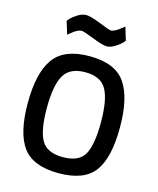

<svg xmlns="http://www.w3.org/2000/svg" viewBox="-134 -1016 924 1121"><g transform="rotate(15 328.0 -456.0)"><path d="M198 -145Q232 -86 328 -86Q424 -86 457.5 -144Q491 -202 491 -338.5Q491 -475 456.5 -537Q422 -599 328 -599Q234 -599 199 -537Q164 -475 164 -339.5Q164 -204 198 -145ZM544.5 -73Q483 11 328 11Q173 11 111 -73.5Q49 -158 49 -339Q49 -520 111.5 -608Q174 -696 328 -696Q482 -696 544 -608.5Q606 -521 606 -339Q606 -157 544.5 -73ZM245 -827Q220 -827 181 -794L168 -783L144 -861Q150 -868 159.5 -878.5Q169 -889 195.5 -906Q222 -923 248 -923Q274 -923 335.5 -898Q397 -873 408 -873Q430 -873 470 -906L484 -917L508 -838Q493 -817 462.5 -797Q432 -777 408 -777Q384 -777 321 -802Q258 -827 245 -827Z"/></g></svg>

Font: TitilliumWeb-SemiBold
Style: SemiBold
Weight: 600
Version: Version 1.001;PS 57.000;hotconv 1.0.70;makeotf.lib2.5.55311